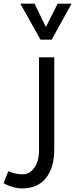

<svg xmlns="http://www.w3.org/2000/svg" viewBox="-60 -802 416 1062"><path d="M155.8 28.8V-484.9H240.2V23.9Q240.2 125 194.3 182.6Q148.4 240.2 62 240.2Q14.2 240.2 -40 211.9L-14.2 145Q24.9 162.1 64.9 162.1Q105 162.1 130.4 125.5Q155.8 88.9 155.8 28.8ZM335.9 -781.7 226.1 -582.5H164.1L52.7 -781.7H130.9L193.8 -652.8L258.8 -781.7Z"/></svg>

Font: DroidArabicKufi
Style: Regular
Weight: 400
Designer: Pascal Zoghbi
Foundry: Ascender Corporation
Version: Version 1.00